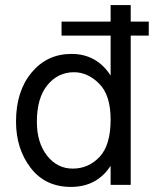

<svg xmlns="http://www.w3.org/2000/svg" viewBox="-20 -727 607 755"><path d="M125 -248Q125 -166 165 -115Q205 -64 266 -64Q328 -64 371.5 -110Q415 -156 415 -257Q415 -353 370 -398Q325 -443 271 -443Q208 -443 166.5 -392.5Q125 -342 125 -248ZM494 0H415V-75Q361 8 259 8Q158 8 100.5 -67Q43 -142 43 -249Q43 -368 104 -441.5Q165 -515 261 -515Q360 -515 415 -430V-587H222V-642H415V-707H494V-642H565V-587H494Z"/></svg>

Font: Hind Guntur
Style: Regular
Weight: 400
Designer: Manushi Parikh, Hitesh Malaviya
Foundry: Indian Type Foundry
Version: Version 1.002;PS 1.0;hotconv 1.0.86;makeotf.lib2.5.63406; tt